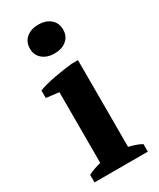

<svg xmlns="http://www.w3.org/2000/svg" viewBox="-190 -800 712 861"><g transform="rotate(-30 166.0 -369.5)"><path d="M31 0ZM307 0H31V-39Q46 -47 62 -52.5Q78 -58 97 -63V-429L31 -437V-476Q46 -482 68.5 -488Q91 -494 116 -498.5Q141 -503 165 -506.5Q189 -510 207 -512H241V-63Q261 -58 277 -52.5Q293 -47 307 -39ZM80 -664Q80 -699 104 -719Q128 -739 166 -739Q204 -739 228 -719Q252 -699 252 -664Q252 -630 228 -610Q204 -590 166 -590Q128 -590 104 -610Q80 -630 80 -664Z"/></g></svg>

Font: PT Serif
Style: Bold
Weight: 700
Designer: A.Korolkova, O.Umpeleva, V.Yefimov
Foundry: ParaType Ltd
Version: Version 1.000W OFL; ttfautohint (v1.6)